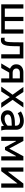

<svg xmlns="http://www.w3.org/2000/svg" viewBox="1944 -2514 579 4507"><g transform="rotate(90 2233.5 -260.5)"><path d="M82 0H768V-520H670V-84H474V-520H376V-84H181V-520H82Z M917 8C1016 8 1061 -50 1064 -299L1066 -435H1254V0H1353V-520H974L972 -299C969 -119 958 -77 901 -77C891 -77 877 -79 866 -85V-1C881 5 897 8 917 8Z M1469 0H1577L1684 -187H1820V0H1916V-520H1673C1568 -520 1490 -454 1490 -361V-345C1490 -282 1530 -232 1591 -206ZM1680 -268C1628 -268 1589 -301 1589 -348V-359C1589 -405 1628 -437 1680 -437H1820V-268Z M2014 0H2129L2258 -199H2262L2394 0H2511L2325 -265V-269L2504 -520H2390L2267 -334H2263L2139 -520H2021L2202 -269V-265Z M2751 9C2819 9 2883 -17 2933 -63C2935 -40 2940 -15 2946 0H3044C3034 -28 3026 -64 3026 -96V-352C3026 -461 2945 -530 2819 -530H2815C2735 -530 2660 -503 2595 -462L2638 -387C2688 -420 2754 -441 2810 -441H2812C2886 -441 2930 -406 2930 -350V-321H2885C2675 -321 2569 -263 2569 -152V-147C2569 -54 2643 9 2751 9ZM2764 -78C2706 -78 2667 -108 2667 -151V-154C2667 -216 2738 -246 2897 -246H2930V-150C2891 -107 2831 -78 2764 -78Z M3189 0H3286V-346H3295L3435 -88H3501L3641 -345H3650V0H3747V-520H3647L3473 -195H3464L3289 -520H3189Z M3911 0H3998L4283 -377H4287V0H4385V-520H4288L4014 -160H4009V-520H3911Z"/></g></svg>

Font: Fixel Display Medium
Style: Regular
Weight: 500
Designer: AlfaBravo + MacPaw
Foundry: Kyrylo Tkachov, Marchela Mozhyna, Serhii Makarenko, Maria Weinstein, Zakhar Kryvoshyya
Version: Version 1.211